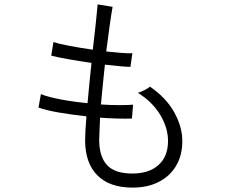

<svg xmlns="http://www.w3.org/2000/svg" viewBox="-20 -818 1040 873"><path d="M582 35Q479 35 423.5 -20Q368 -75 367 -177Q367 -219 373 -289Q309 -296 250 -306Q191 -316 155 -329L166 -390Q198 -377 256 -366Q314 -355 378 -349Q382 -392 386.5 -439Q391 -486 396 -532Q341 -540 290 -549Q239 -558 213 -565L223 -627Q246 -619 296 -609.5Q346 -600 402 -592Q410 -657 415.5 -712Q421 -767 424 -798L492 -787Q486 -754 478.5 -700.5Q471 -647 463 -584Q501 -580 532 -577.5Q563 -575 582 -576L573 -514Q555 -514 524 -517Q493 -520 457 -524Q452 -478 447.5 -432.5Q443 -387 439 -343Q483 -340 521.5 -340Q560 -340 585 -342L580 -279Q552 -278 514 -279Q476 -280 435 -283Q434 -252 432.5 -225.5Q431 -199 431 -179Q432 -104 467.5 -66.5Q503 -29 582 -29Q658 -29 701 -68Q744 -107 744 -177Q744 -236 709 -295Q674 -354 607 -396Q621 -400 637.5 -408.5Q654 -417 662 -424Q736 -373 772.5 -307Q809 -241 809 -176Q809 -113 781.5 -65.5Q754 -18 703 8.5Q652 35 582 35Z"/></svg>

Font: Zen Kaku Gothic New
Style: Regular
Weight: 400
Designer: Yoshimichi Ohira
Foundry: Positype
Version: Version 1.001